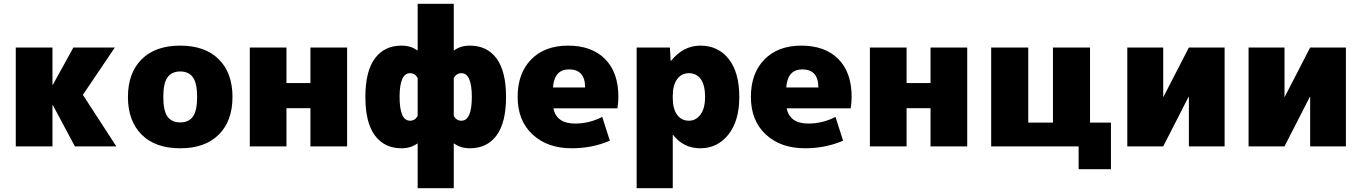

<svg xmlns="http://www.w3.org/2000/svg" viewBox="-20 -770 7163 1010"><path d="M258 -324 366 -520H584L416 -271L592 0H374L258 -217H256V0H63V-520H256V-324Z M725 -458Q797 -530 928 -530Q1059 -530 1131 -458Q1203 -386 1203 -260Q1203 -134 1131 -62Q1059 10 928 10Q797 10 725 -62Q653 -134 653 -260Q653 -386 725 -458ZM861 -157Q883 -126 928 -126Q973 -126 995 -157Q1017 -188 1017 -260Q1017 -332 995 -363Q973 -394 928 -394Q883 -394 861 -363Q839 -332 839 -260Q839 -188 861 -157Z M1487 -201V0H1294V-520H1487V-333H1613V-520H1806V0H1613V-201Z M2177 220V-15H2175Q2141 10 2092 10Q2002 10 1952 -57.5Q1902 -125 1902 -260Q1902 -395 1952 -462.5Q2002 -530 2092 -530Q2141 -530 2175 -505H2177V-750H2367V-505H2369Q2403 -530 2452 -530Q2542 -530 2592 -462.5Q2642 -395 2642 -260Q2642 -125 2592 -57.5Q2542 10 2452 10Q2403 10 2369 -15H2367V220ZM2407 -385Q2381 -385 2367 -360V-160Q2381 -135 2407 -135Q2462 -135 2462 -260Q2462 -385 2407 -385ZM2137 -135Q2163 -135 2177 -160V-360Q2163 -385 2137 -385Q2082 -385 2082 -260Q2082 -135 2137 -135Z M2889 -310H3058Q3058 -405 2973 -405Q2896 -405 2889 -310ZM2891 -200Q2908 -120 3005 -120Q3080 -120 3148 -155L3188 -30Q3096 10 2988 10Q2859 10 2781 -63Q2703 -136 2703 -260Q2703 -385 2774.5 -457.5Q2846 -530 2968 -530Q3093 -530 3163 -459.5Q3233 -389 3233 -260Q3233 -233 3228 -200Z M3504 -520 3508 -450H3510Q3575 -530 3664 -530Q3758 -530 3813.5 -459.5Q3869 -389 3869 -260Q3869 -134 3811.5 -62Q3754 10 3664 10Q3576 10 3521 -60H3519V220H3329V-520ZM3689 -260Q3689 -322 3666.5 -353.5Q3644 -385 3604 -385Q3565 -385 3542 -353.5Q3519 -322 3519 -265V-255Q3519 -197 3542 -166Q3565 -135 3604 -135Q3641 -135 3665 -167.5Q3689 -200 3689 -260Z M4116 -310H4285Q4285 -405 4200 -405Q4123 -405 4116 -310ZM4118 -200Q4135 -120 4232 -120Q4307 -120 4375 -155L4415 -30Q4323 10 4215 10Q4086 10 4008 -63Q3930 -136 3930 -260Q3930 -385 4001.5 -457.5Q4073 -530 4195 -530Q4320 -530 4390 -459.5Q4460 -389 4460 -260Q4460 -233 4455 -200Z M4749 -201V0H4556V-520H4749V-333H4875V-520H5068V0H4875V-201Z M5714 -125H5824V120H5654V0H5194V-520H5389V-125H5519V-520H5714Z M6100 -260 6234 -520H6422V0H6234V-260H6232L6099 0H5910V-520H6099V-260Z M6738 -260 6872 -520H7060V0H6872V-260H6870L6737 0H6548V-520H6737V-260Z"/></svg>

Font: Mplus 1p Black
Style: Regular
Weight: 900
Version: Version 1.061